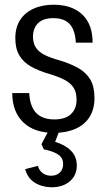

<svg xmlns="http://www.w3.org/2000/svg" viewBox="-20 -554 458 815"><path d="M209 10Q168 10 135.5 -1Q103 -12 80 -33.5Q57 -55 44.5 -86.5Q32 -118 32 -159H104Q106 -122 118 -97Q130 -72 153.5 -59.5Q177 -47 210 -47Q257 -47 281 -69.5Q305 -92 305 -131Q305 -162 292.5 -181.5Q280 -201 256 -214Q232 -227 193 -239Q147 -252 113.5 -270.5Q80 -289 62.5 -318Q45 -347 45 -392Q45 -437 65 -468.5Q85 -500 122 -517Q159 -534 208 -534Q258 -534 295 -516Q332 -498 352.5 -462.5Q373 -427 373 -373H302Q300 -409 289 -432Q278 -455 257.5 -466Q237 -477 207 -477Q163 -477 141.5 -455.5Q120 -434 120 -398Q120 -370 133 -351Q146 -332 171 -320Q196 -308 232 -298Q279 -284 312.5 -265Q346 -246 363.5 -216Q381 -186 381 -138Q381 -91 360.5 -58Q340 -25 301 -7.5Q262 10 209 10ZM198 241Q157 240 127 221Q97 202 87 164L141 150Q146 169 160 180Q174 191 195 192Q221 192 234.5 178Q248 164 248 143Q248 116 227 102Q206 88 166 80L156 58L193 -12H237L214 48Q257 61 281.5 86Q306 111 306 149Q306 190 276.5 215.5Q247 241 198 241Z"/></svg>

Font: Mona Sans SemiCondensed
Style: Regular
Weight: 400
Width: 4
Designer: Deni Anggara
Foundry: GitHub
Version: Version 2.000